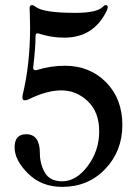

<svg xmlns="http://www.w3.org/2000/svg" viewBox="-20 -727 544 757"><path d="M37.6 -146Q37.6 -197.8 83 -197.8Q137.2 -197.8 137.2 -123.5Q137.2 -80.6 157 -46.4Q176.8 -12.2 225.1 -12.2Q280.8 -12.2 325.9 -72.5Q371.1 -132.8 371.1 -209Q371.1 -285.2 326.2 -327.9Q281.2 -370.6 222.4 -370.6Q163.6 -370.6 93.3 -335.4Q85.4 -331.5 76.9 -331.5Q68.4 -331.5 68.4 -342.8Q68.4 -346.7 69.3 -352.5Q98.6 -474.1 98.6 -616.7Q98.6 -650.4 97.7 -669.2Q96.7 -688 96.7 -694.3Q96.7 -707 106 -707Q112.3 -707 119.6 -700.7Q149.9 -676.3 276.9 -676.3Q363.8 -676.3 386.7 -701.2Q392.1 -707 396.5 -707Q404.8 -707 404.8 -698Q404.8 -689 388.7 -662.6Q336.9 -578.6 233.4 -578.6Q180.7 -578.6 130.9 -595.2Q129.4 -595.7 127.4 -595.7Q120.1 -595.7 120.1 -584.5Q120.1 -538.6 111.3 -465.8Q110.8 -461.9 110.8 -459Q110.8 -450.2 119.6 -450.2Q123 -450.2 127.9 -451.7Q181.6 -467.8 235.4 -467.8Q334 -467.8 398.2 -402.6Q462.4 -337.4 462.4 -234.4Q462.4 -131.3 395 -60.8Q327.6 9.8 225.1 9.8Q144 9.8 90.8 -42.7Q37.6 -95.2 37.6 -146Z"/></svg>

Font: UnifrakturMaguntia19
Style: Book
Weight: 400
Designer: j. 'mach' wust, Gerrit Ansmann, Georg Duffner, based on a font by Peter Wiegel, original typeface by Carl Albert Fahrenw
Version: Version 2017-03-19